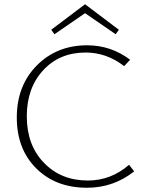

<svg xmlns="http://www.w3.org/2000/svg" viewBox="-20 -877 697 903"><path d="M380 -815 236 -716 221 -737 380 -857 539 -737 524 -716ZM587 -102 611 -71Q514 6 389 6Q242 6 150.5 -85Q59 -176 59 -324Q59 -474 153 -569Q247 -664 390 -664Q502 -664 592 -596L564 -566Q481 -630 383 -630Q260 -630 183 -546.5Q106 -463 106 -330Q106 -195 186.5 -111.5Q267 -28 393 -28Q502 -28 587 -102Z"/></svg>

Font: EauTest Light
Style: Regular
Weight: 300
Designer: Christian Thalmann (Catharsis Fonts)
Version: Version 0.001;PS 000.001;hotconv 1.0.88;makeotf.lib2.5.64775